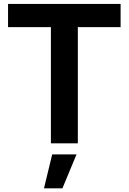

<svg xmlns="http://www.w3.org/2000/svg" viewBox="-20 -748 671 1002"><path d="M22 -606.4H245.6V0H386.2V-606.4H609.4V-727.5H22ZM209.5 234.9H305.7L379.4 57.6H252.4Z"/></svg>

Font: Raveo Display Display SemiBold
Style: Regular
Weight: 600
Designer: Jakub Foglar, Rasmus Andersson (Inter)
Foundry: Jakubfoglar.com
Version: Version 1.100;Glyphs 3.2.3 (3260)